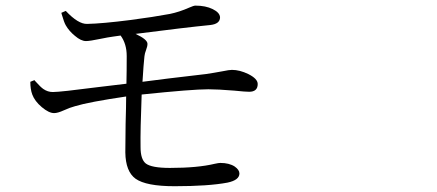

<svg xmlns="http://www.w3.org/2000/svg" viewBox="-20 -680 1540 677"><path d="M595.7 -23.4Q495.1 -23.4 458 -49.8Q422.9 -75.2 421.9 -142.6Q421.9 -164.1 422.9 -243.2Q424.8 -307.6 424.8 -339.8Q293 -320.3 245.1 -305.7Q226.6 -300.8 205.1 -291Q183.6 -281.2 170.9 -281.2Q152.3 -281.2 127.4 -302.2Q102.5 -323.2 93.8 -346.7Q86.9 -365.2 86.9 -391.6L101.6 -397.5Q102.5 -395.5 105.5 -392.6Q123 -373 132.8 -366.2Q148.4 -355.5 166 -355.5Q192.4 -355.5 327.1 -373Q396.5 -381.8 425.8 -384.8Q426.8 -427.7 426.8 -482.4Q426.8 -525.4 405.3 -554.7L377.9 -550.8Q362.3 -548.8 334 -543Q296.9 -535.2 283.2 -535.2Q265.6 -535.2 244.1 -553.7Q223.6 -570.3 211.9 -590.8Q206.1 -600.6 198.2 -627.9Q197.3 -632.8 196.3 -634.8L211.9 -641.6Q255.9 -594.7 287.1 -595.7Q339.8 -596.7 439.5 -609.4Q521.5 -620.1 579.1 -630.9Q612.3 -637.7 647.5 -653.3Q663.1 -660.2 668.9 -660.2Q705.1 -660.2 730 -647.9Q754.9 -635.7 755.9 -619.1Q755.9 -595.7 721.7 -591.8Q632.8 -583 458 -560.5Q500 -541 500 -525.4Q500 -516.6 495.1 -503.9Q490.2 -491.2 489.3 -481.4Q486.3 -455.1 482.4 -391.6Q513.7 -395.5 574.2 -403.3Q673.8 -415 706.1 -418.9Q733.4 -422.9 764.6 -428.7Q788.1 -433.6 797.9 -433.6Q825.2 -433.6 855.5 -418.9Q888.7 -402.3 888.7 -383.8Q888.7 -356.4 858.4 -356.4Q844.7 -356.4 806.6 -360.4Q748 -365.2 714.8 -365.2Q657.2 -365.2 479.5 -346.7Q474.6 -220.7 475.6 -161.1Q475.6 -118.2 494.1 -103.5Q514.6 -87.9 579.1 -87.9Q676.8 -87.9 737.3 -102.5Q751 -105.5 756.8 -105.5Q788.1 -105.5 807.6 -92.8Q824.2 -81.1 824.2 -68.4Q824.2 -44.9 782.2 -36.1Q714.8 -23.4 595.7 -23.4Z"/></svg>

Font: Bpmf Zihi Box R
Style: R
Weight: 400
Foundry: But Ko
Version: Version 1.320